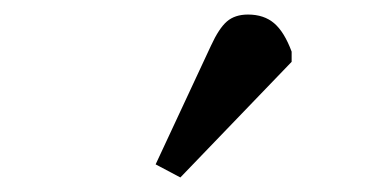

<svg xmlns="http://www.w3.org/2000/svg" viewBox="-20 -820 538 264"><path d="M228 -576 194 -594 270 -757Q281 -781 292 -790.5Q303 -800 321 -800Q343 -800 357 -788Q371 -776 381 -749V-735Z"/></svg>

Font: Literata
Style: Italic
Weight: 400
Italic angle: -2°
Designer: Latin by Veronika Burian and Jose Scaglione. Greek by Irene Vlachou. Cyrillic by Vera Evstafieva
Foundry: TypeTogether
Version: Version 3.103;gftools[0.9.29]